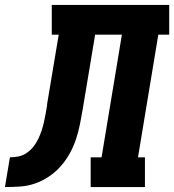

<svg xmlns="http://www.w3.org/2000/svg" viewBox="-76 -755 703 775"><path d="M-56 0 -36 -120Q-19 -120 -1.5 -123.5Q16 -127 31.5 -137.5Q47 -148 58.5 -162.5Q70 -177 78 -193.5Q86 -210 91.5 -226.5Q97 -243 101 -260.5Q105 -278 108 -295Q111 -312 114 -329Q114 -329 114 -329.5Q114 -330 114 -330V-333Q114 -333 114 -333.5Q114 -334 114 -334L161 -615H133V-735H607V-615H563L481 -120H509V0H290V-120H334L416 -615H308L258 -315Q253 -285 247 -255Q241 -225 231.5 -195.5Q222 -166 206.5 -137.5Q191 -109 170 -85Q149 -61 121.5 -42.5Q94 -24 64.5 -14Q35 -4 4.5 -2Q-26 0 -56 0Z"/></svg>

Font: Iosevka Etoile Heavy Oblique
Style: Regular
Weight: 900
Italic angle: -9°
Designer: Belleve Invis
Foundry: Belleve Invis
Version: Version 15.5.2; ttfautohint (v1.8.4)